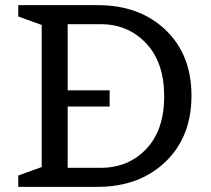

<svg xmlns="http://www.w3.org/2000/svg" viewBox="-20 -726 819 746"><path d="M359 0H51V-44L142 -77V-629L51 -662V-706H360Q522 -706 623 -610Q724 -514 724 -354Q724 -194 622.5 -97Q521 0 359 0ZM243 -74H371Q479 -74 548.5 -147.5Q618 -221 618 -352Q618 -483 548 -557.5Q478 -632 371 -632H243V-375H406V-312H243Z"/></svg>

Font: Belgrano
Style: Regular
Weight: 400
Designer: Daniel Hernandez
Foundry: Daniel Hernndez
Version: Version 1.003